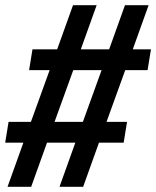

<svg xmlns="http://www.w3.org/2000/svg" viewBox="-46 -737 601 739"><path d="M-17 -18 44 -188H-26L-13 -268H73L145 -467H66L79 -547H174L235 -717H326L265 -547H374L435 -717H526L465 -547H535L522 -467H436L364 -268H443L430 -188H335L274 -18H183L244 -188H135L74 -18ZM164 -268H273L345 -467H236Z"/></svg>

Font: Iosevka SS04 Medium Oblique
Style: Regular
Weight: 500
Italic angle: -9°
Monospace: yes
Designer: Belleve Invis
Foundry: Belleve Invis
Version: Version 19.0.0; ttfautohint (v1.8.4)